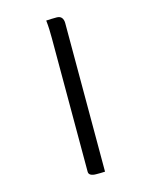

<svg xmlns="http://www.w3.org/2000/svg" viewBox="-134 -848 867 1096"><g transform="rotate(-15 300.0 -300.5)"><path d="M247 -760Q263 -761 278 -761.5Q293 -762 309 -762Q329 -762 338.5 -750Q348 -738 348 -718Q348 -630 348 -542.5Q348 -455 348 -367Q348 -279 348 -191Q348 -103 348 -15Q348 73 348 160Q335 161 322 161Q309 161 295 161Q275 161 263.5 154.5Q252 148 252 135Q252 36 252 -62Q252 -160 252 -259Q252 -358 252 -456.5Q252 -555 252 -654Q252 -681 251 -707Q250 -733 247 -760Z"/></g></svg>

Font: Rec Mono Semicasual
Style: Regular
Weight: 400
Version: Version 1.085; ttfautohint (v1.8.4.7-5d5b)